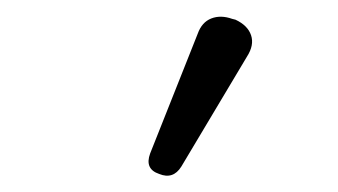

<svg xmlns="http://www.w3.org/2000/svg" viewBox="-20 -750 412 234"><path d="M174 -538Q156 -544 163 -563L221 -709Q226 -723 237.5 -727.5Q249 -732 263 -727L267 -726Q282 -719 286 -707Q290 -695 281 -681L201 -547Q191 -531 174 -538Z"/></svg>

Font: Higure Gothic
Style: Regular
Weight: 400
Designer: Yoshimichi Ohira
Foundry: Positype
Version: Version 1.000